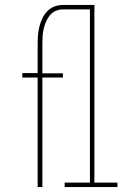

<svg xmlns="http://www.w3.org/2000/svg" viewBox="-20 -755 540 775"><path d="M132 0V-442H70V-460H132V-580Q132 -598 133.5 -615.5Q135 -633 139.5 -649.5Q144 -666 151.5 -682Q159 -698 171.5 -710.5Q184 -723 200.5 -729Q217 -735 234 -735H361V-18H454V0H241V-18H343V-717H234Q219 -717 205 -711Q191 -705 181.5 -693.5Q172 -682 166 -668Q160 -654 156.5 -639.5Q153 -625 152 -610Q151 -595 151 -580V-459H234V-442H151V0Z"/></svg>

Font: Iosevka SS18 Thin
Style: Regular
Weight: 100
Monospace: yes
Designer: Belleve Invis
Foundry: Belleve Invis
Version: Version 25.1.1; ttfautohint (v1.8.4)